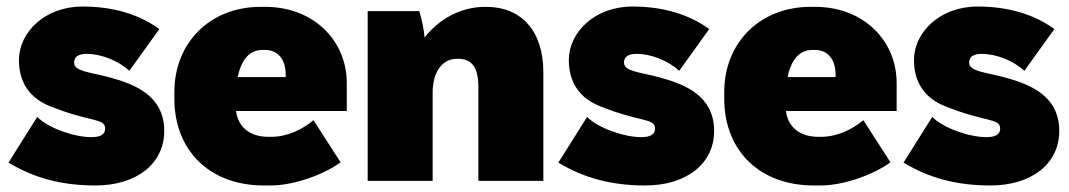

<svg xmlns="http://www.w3.org/2000/svg" viewBox="-20 -554 3275 588"><path d="M272 14C399 14 483 -53 483 -153C483 -261 393 -296 316 -317C257 -333 207 -335 207 -362C207 -381 221 -389 246 -389C290 -389 343 -368 376 -337L468 -465C406 -510 327 -534 233 -534C116 -534 38 -454 38 -370C38 -295 78 -252 128 -231C256 -178 302 -194 302 -160C302 -142 287 -134 260 -134C207 -134 127 -162 94 -196L6 -56C84 -9 168 14 272 14Z M788 14H809C881 14 973 -20 1023 -57L940 -186C907 -158 860 -135 811 -135H802C747 -135 710 -163 703 -213V-214H1042V-299C1042 -433 937 -533 793 -533H778C624 -533 514 -424 514 -272V-252C514 -92 623 14 788 14ZM708 -318C719 -372 745 -401 783 -401H792C829 -401 855 -375 855 -324V-318Z M1106 0H1305V-271C1305 -331 1333 -374 1379 -374H1382C1424 -374 1445 -349 1445 -288V0H1644V-333C1644 -459 1577 -533 1469 -533H1466C1391 -533 1325 -496 1280 -439C1279 -462 1271 -498 1264 -520H1106Z M1956 14C2083 14 2167 -53 2167 -153C2167 -261 2077 -296 2000 -317C1941 -333 1891 -335 1891 -362C1891 -381 1905 -389 1930 -389C1974 -389 2027 -368 2060 -337L2152 -465C2090 -510 2011 -534 1917 -534C1800 -534 1722 -454 1722 -370C1722 -295 1762 -252 1812 -231C1940 -178 1986 -194 1986 -160C1986 -142 1971 -134 1944 -134C1891 -134 1811 -162 1778 -196L1690 -56C1768 -9 1852 14 1956 14Z M2472 14H2493C2565 14 2657 -20 2707 -57L2624 -186C2591 -158 2544 -135 2495 -135H2486C2431 -135 2394 -163 2387 -213V-214H2726V-299C2726 -433 2621 -533 2477 -533H2462C2308 -533 2198 -424 2198 -272V-252C2198 -92 2307 14 2472 14ZM2392 -318C2403 -372 2429 -401 2467 -401H2476C2513 -401 2539 -375 2539 -324V-318Z M3013 14C3140 14 3224 -53 3224 -153C3224 -261 3134 -296 3057 -317C2998 -333 2948 -335 2948 -362C2948 -381 2962 -389 2987 -389C3031 -389 3084 -368 3117 -337L3209 -465C3147 -510 3068 -534 2974 -534C2857 -534 2779 -454 2779 -370C2779 -295 2819 -252 2869 -231C2997 -178 3043 -194 3043 -160C3043 -142 3028 -134 3001 -134C2948 -134 2868 -162 2835 -196L2747 -56C2825 -9 2909 14 3013 14Z"/></svg>

Font: Fixel Text Black
Style: Regular
Weight: 900
Width: 4
Designer: AlfaBravo + MacPaw
Foundry: Kyrylo Tkachov, Marchela Mozhyna, Serhii Makarenko, Maria Weinstein, Zakhar Kryvoshyya
Version: Version 1.211